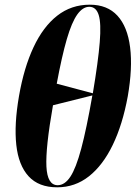

<svg xmlns="http://www.w3.org/2000/svg" viewBox="-20 -789 579 819"><path d="M224 10Q145 10 102 -37Q59 -84 49.5 -171Q40 -258 61 -379Q82 -500 123 -587.5Q164 -675 224 -722Q284 -769 363 -769Q438 -769 481 -722Q524 -675 535 -587Q546 -499 525 -378Q503 -258 461 -171Q419 -84 359.5 -37Q300 10 224 10ZM376 -391Q399 -528 405.5 -609Q412 -690 401 -725Q390 -760 361 -760Q333 -760 309.5 -727Q286 -694 265 -622Q244 -550 222 -432ZM226 1Q256 1 280 -35Q304 -71 326.5 -155Q349 -239 374 -382L206 -340Q174 -158 178 -78.5Q182 1 226 1Z"/></svg>

Font: Noto Serif Display ExtraCondensed ExtraBold
Style: Italic
Weight: 800
Width: 2
Italic angle: -12°
Designer: Monotype Design Team
Foundry: Monotype Imaging Inc.
Version: Version 2.009